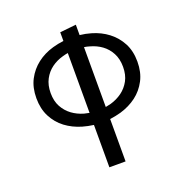

<svg xmlns="http://www.w3.org/2000/svg" viewBox="-142 -689 1033 1069"><g transform="rotate(-20 375.0 -155.0)"><path d="M421.5 -560V-498.5Q454.5 -495 487 -485.5Q541 -470 582.5 -438.2Q624 -406.5 648.8 -359.8Q673.5 -313 673.5 -250Q673.5 -187 648.8 -139.8Q624 -92.5 582.8 -61.5Q541.5 -30.5 487.5 -14.5Q455 -5.5 421.5 -1V250H325.5V-1Q292 -5.5 260.5 -14.5Q206.5 -30.5 165.2 -61.5Q124 -92.5 99.5 -139.8Q75 -187 75 -250Q75 -313 99.5 -359.8Q124 -406.5 165.2 -438.2Q206.5 -470 260.5 -485.5Q292 -494.5 325.5 -498.5V-550ZM453 -420Q437 -425 421.5 -427V-72.5Q436.5 -75 452 -79Q490.5 -90 521 -112.2Q551.5 -134.5 570 -168.5Q588.5 -202.5 588.5 -250Q588.5 -297 570.2 -331.2Q552 -365.5 522 -387.5Q492 -409.5 453 -420ZM295.5 -79Q310 -75.5 325.5 -72.5V-427Q309.5 -424.5 294.5 -420Q256 -409.5 226 -387.5Q196 -365.5 177.8 -331.2Q159.5 -297 159.5 -250Q159.5 -202.5 178 -168.5Q196.5 -134.5 226.8 -112.2Q257 -90 295.5 -79Z"/></g></svg>

Font: B612
Style: Regular
Weight: 400
Designer: Nicolas Chauveau, Thomas Paillot, Jonathan Favre-Lamarine, Jean-Luc Vinot
Foundry: AIRBUS
Version: Version 1.008